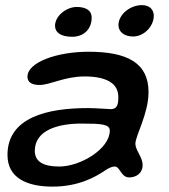

<svg xmlns="http://www.w3.org/2000/svg" viewBox="-20 -656 642 731"><path d="M486.5 -517C528.5 -517 565.5 -556 565.5 -596C565.5 -618 551 -636.5 520 -636.5C475.5 -636.5 431 -601 431 -560.5C431 -535.5 452.5 -517 486.5 -517ZM255 -516C299.5 -516 329 -546 329 -588.5C329 -619.5 302.5 -629.5 272 -629.5C233.5 -629.5 189.5 -596 189.5 -557.5C189.5 -533 211 -516 255 -516ZM180 54.5C280.5 54.5 344 17 377 -5C396 -18 407.5 -22 417 -22C437.5 -22 440 19.5 472 19.5C498 19.5 523 4 523 -27.5C523 -58.5 495.5 -83.5 495.5 -109C495.5 -139 545.5 -223 545.5 -305.5C545.5 -416.5 464.5 -459 317 -459C197 -459 84.5 -419 84.5 -364C84.5 -344 99.5 -332.5 130.5 -332.5C171 -332.5 225.5 -365 302.5 -365C346 -365 383 -357.5 406 -339.5C421.5 -327.5 430.5 -310 430.5 -286C430.5 -257 426 -240.5 401 -240.5C394 -240.5 346 -244.5 314 -244.5C164.5 -244.5 8.5 -211 8.5 -66C8.5 21 81.5 54.5 180 54.5ZM205.5 -22C144.5 -22 112.5 -41 112.5 -81.5C112.5 -160.5 201 -185.5 289.5 -185.5C365.5 -185.5 398 -183.5 398 -158.5C398 -89.5 287 -22 205.5 -22Z"/></svg>

Font: Gluten
Style: Italic
Weight: 400
Italic angle: -13°
Designer: Tyler Finck
Foundry: Etcetera Type Company
Version: Version 0.920